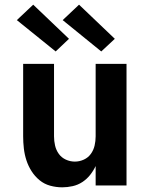

<svg xmlns="http://www.w3.org/2000/svg" viewBox="-20 -793 640 821"><path d="M246 8Q220 8 194.5 1Q169 -6 149 -22.5Q129 -39 115 -61Q101 -83 93 -107.5Q85 -132 82 -158Q79 -184 79 -210V-520H211V-210Q211 -190 215.5 -170.5Q220 -151 231.5 -135Q243 -119 261.5 -110.5Q280 -102 300 -102Q320 -102 338.5 -110.5Q357 -119 368.5 -135Q380 -151 384.5 -170.5Q389 -190 389 -210V-520H521V0H389V-83Q379 -62 365 -44.5Q351 -27 332 -14.5Q313 -2 290.5 3Q268 8 246 8ZM413 -573 248 -707 318 -773 471 -627ZM218 -573 52 -707 122 -773 275 -627Z"/></svg>

Font: Iosevka Aile Extrabold
Style: Regular
Weight: 800
Designer: Belleve Invis
Foundry: Belleve Invis
Version: Version 27.3.5; ttfautohint (v1.8.4)